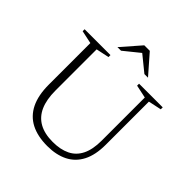

<svg xmlns="http://www.w3.org/2000/svg" viewBox="-230 -1034 1208 1208"><g transform="rotate(45 374.5 -430.0)"><path d="M598 -256V-640L511 -658.5V-676H721.5V-658.5L634.5 -640V-256Q634.5 -165.5 604 -106.5Q573.5 -47.5 516.5 -18.8Q459.5 10 380 10Q293.5 10 234.2 -20.5Q175 -51 144.2 -113.2Q113.5 -175.5 113.5 -271V-640L26.5 -658.5V-676H256.5V-658.5L169.5 -640V-273Q169.5 -193.5 193.2 -140Q217 -86.5 265 -59.5Q313 -32.5 386 -32.5Q454 -32.5 501.5 -55.8Q549 -79 573.5 -128.5Q598 -178 598 -256ZM380 -833.5H396.5L284 -742.5H252L363.5 -870H412.5L524 -742.5H492Z"/></g></svg>

Font: Newsreader 16pt Light
Style: Regular
Weight: 300
Designer: Hugues Gentile
Foundry: Production Type
Version: Version 1.003